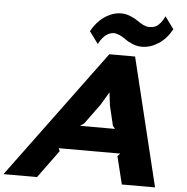

<svg xmlns="http://www.w3.org/2000/svg" viewBox="-121 -1144 1176 1209"><g transform="rotate(5 467.5 -539.5)"><path d="M932 -1002Q898 -940 847.5 -907.5Q797 -875 743 -875Q714 -875 685.5 -886.5Q657 -898 637 -913Q628 -919 619.5 -924.5Q611 -930 600 -935Q590 -939 580 -942Q570 -945 562 -945Q554 -945 543 -942.5Q532 -940 519 -932Q506 -924 492.5 -908.5Q479 -893 466 -868L410 -944Q424 -971 444 -994.5Q464 -1018 488.5 -1035.5Q513 -1053 540.5 -1063Q568 -1073 597 -1073Q626 -1073 655.5 -1061Q685 -1049 704 -1035Q714 -1028 722.5 -1022.5Q731 -1017 742 -1012Q751 -1008 760.5 -1005.5Q770 -1003 778 -1003Q788 -1003 800 -1004.5Q812 -1006 824.5 -1013.5Q837 -1021 850 -1036.5Q863 -1052 876 -1079ZM904 0H694L651 -175L667 -193H278L286 -175L158 0H-54L544 -810H707ZM621 -345 606 -363 576 -489 566 -571 517 -489 425 -363 400 -345Z"/></g></svg>

Font: TypoPRO Sinkin Sans
Style: 800 Black Italic
Weight: 900
Italic angle: -112°
Designer: Keith Bates
Foundry: K-Type
Version: Sinkin Sans (version 1.0)  by Keith Bates   •   © 2014   www